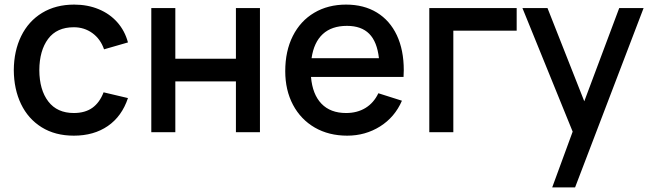

<svg xmlns="http://www.w3.org/2000/svg" viewBox="-20 -575 2827 835"><path d="M40 -270Q40.5 -353.5 72.2 -418.2Q104 -483 163.2 -519Q222.5 -555 302.5 -555Q361 -555 409.2 -535Q457.5 -515 490.2 -478Q523 -441 536.5 -390.5L432.5 -360.5Q417 -405.5 381.8 -431Q346.5 -456.5 301 -456.5Q227 -456.5 189.2 -405.8Q151.5 -355 151 -270Q151.5 -184 190 -133.8Q228.5 -83.5 301 -83.5Q350 -83.5 381.8 -106.2Q413.5 -129 430.5 -173.5L536.5 -148.5Q510 -69 449 -27Q388 15 301 15Q220 15 161.2 -21.5Q102.5 -58 71.5 -122.5Q40.5 -187 40 -270Z M638 0V-540H742.5V-319.5H1006V-540H1110.5V0H1006V-221H742.5V0Z M1332.5 -240.5Q1339 -164.5 1378 -124Q1417 -83.5 1485 -83.5Q1533.5 -83.5 1569.5 -105.5Q1605.5 -127.5 1625.5 -169.5L1728 -137Q1697 -65.5 1633 -25.2Q1569 15 1490 15Q1410 15 1349 -20.2Q1288 -55.5 1254.2 -119.2Q1220.5 -183 1220.5 -265.5Q1220.5 -353 1253.5 -418.5Q1286.5 -484 1346.5 -519.5Q1406.5 -555 1485 -555Q1562.5 -555 1619 -520.5Q1675.5 -486 1705.8 -421.8Q1736 -357.5 1736 -270Q1736 -260.5 1735 -240.5ZM1335 -322H1628Q1620 -393.5 1585.8 -428Q1551.5 -462.5 1489 -462.5Q1422.5 -462.5 1383.8 -426.8Q1345 -391 1335 -322Z M1847 0V-540H2227V-441.5H1951.5V0Z M2673 -540H2779L2481 240H2381.5L2470.5 -2.5L2252 -540H2361L2521 -134.5Z"/></svg>

Font: Manrope KiralyPet SmBd KiralyPet
Style: Regular
Weight: 600
Designer: Mikhail Sharanda
Foundry: Mikhail Sharanda
Version: Version 4.502